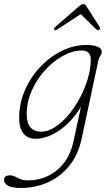

<svg xmlns="http://www.w3.org/2000/svg" viewBox="-57 -681 550 952"><path d="M347.5 8Q330.5 87 286.5 141.2Q242.5 195.5 180.5 223.2Q118.5 251 47 251Q2.5 251 -17.2 239.8Q-37 228.5 -37 211Q-37 199 -28.2 193.5Q-19.5 188 -7 188Q7.5 188 29.5 200.8Q51.5 213.5 83 213.5Q132.5 213.5 178.5 192.5Q224.5 171.5 259 128.2Q293.5 85 307.5 19L344.5 -152Q301.5 -80 240.2 -36.5Q179 7 117.5 7Q80 7 59 -19.5Q38 -46 38 -97Q38 -167 65.8 -231.8Q93.5 -296.5 141 -347.5Q188.5 -398.5 248.2 -428.2Q308 -458 372 -458Q408.5 -458 428 -448.8Q447.5 -439.5 447.5 -426.5Q447.5 -412.5 440.8 -404.2Q434 -396 431 -382.5ZM75.5 -116Q75.5 -69.5 94.5 -48.8Q113.5 -28 146.5 -28Q180.5 -28 215.5 -50.5Q250.5 -73 282.2 -110.8Q314 -148.5 339 -195.2Q364 -242 378.5 -291.5Q393 -341 393 -385.5Q393 -430.5 348.5 -430.5Q303 -430.5 255 -404Q207 -377.5 166.2 -332.8Q125.5 -288 100.5 -231.8Q75.5 -175.5 75.5 -116ZM434.5 -532.5Q428 -529 421 -535L343.5 -611L226.5 -535Q216.5 -529 212 -532.5Q206.5 -537.5 216 -546.5L334.5 -649.5Q348.5 -661 357 -661Q365 -661 372 -649.5L437.5 -546.5Q442.5 -537.5 434.5 -532.5Z"/></svg>

Font: Fraunces 9pt S100 Thin
Style: Italic
Weight: 100
Italic angle: -16°
Version: Version 1.000; ttfautohint (v1.8.3)